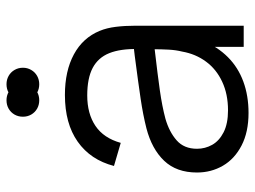

<svg xmlns="http://www.w3.org/2000/svg" viewBox="-118 -658 791 596"><g transform="rotate(-90 278.0 -360.5)"><path d="M224.7 15Q165.7 15 123.9 -6.6Q82.2 -28.2 61.1 -64.5Q40 -100.8 40 -145Q40 -208.7 76.5 -247Q113 -285.3 177.3 -302Q219.7 -312.7 268.7 -319.9Q317.7 -327.2 402 -338.2Q415.3 -339.8 427.4 -341.2Q439.5 -342.7 449.7 -344.3L423.3 -328.7Q424.3 -382.8 410.5 -417.3Q396.7 -451.8 364.7 -468.8Q332.7 -485.7 279.3 -485.7Q222.5 -485.7 184.7 -460.2Q146.8 -434.7 132 -381.7L60.3 -402.7Q79.3 -475.7 135.7 -515.3Q192 -555 280.7 -555Q355.2 -555 406.8 -527.1Q458.3 -499.2 479.7 -447Q488.8 -425 492.2 -397.1Q495.7 -369.2 495.7 -335.3V0H430V-135.7L449 -127.3Q430.3 -81.3 398.3 -49.3Q366.3 -17.3 322.4 -1.2Q278.5 15 224.7 15ZM233 -48.7Q283.2 -48.7 321.8 -66.8Q360.5 -84.8 384.2 -117Q408 -149.2 415.3 -190.7Q420.2 -210.3 421.4 -232.8Q422.7 -255.2 422.7 -285.5V-294.7L450.7 -280L417 -275.7Q344.3 -267.3 295 -260.3Q245.7 -253.3 207 -243Q166.2 -231.3 139.9 -208.2Q113.7 -185.2 113.7 -145Q113.7 -119.8 125.9 -97.9Q138.2 -76 165 -62.3Q191.8 -48.7 233 -48.7ZM264.3 -634.7Q249.8 -634.7 238.2 -641.3Q226.5 -648 219.8 -659.7Q213.2 -671.3 213.2 -685.3Q213.2 -699.7 219.8 -711.3Q226.5 -723 238.2 -729.7Q249.8 -736.3 264.3 -736.3Q278.5 -736.3 290.2 -729.7Q302 -723 308.8 -711.3Q315.5 -699.7 315.5 -685.3Q315.5 -671.3 308.8 -659.7Q302 -648 290.2 -641.3Q278.5 -634.7 264.3 -634.7ZM314 -634.7Q299.5 -634.7 287.8 -641.3Q276.2 -648 269.5 -659.7Q262.8 -671.3 262.8 -685.3Q262.8 -699.7 269.5 -711.3Q276.2 -723 287.8 -729.7Q299.5 -736.3 314 -736.3Q328.2 -736.3 339.9 -729.7Q351.7 -723 358.4 -711.3Q365.2 -699.7 365.2 -685.3Q365.2 -671.3 358.4 -659.7Q351.7 -648 339.9 -641.3Q328.2 -634.7 314 -634.7Z"/></g></svg>

Font: Hauora
Style: Regular
Weight: 400
Designer: Wayne Shih
Foundry: WCYS
Version: Version 1.001